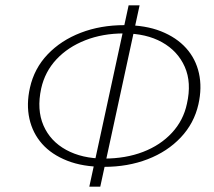

<svg xmlns="http://www.w3.org/2000/svg" viewBox="-20 -688 801 718"><path d="M369 -64Q290 -64 231.5 -87Q173 -110 137.5 -150Q102 -190 90 -244Q78 -298 92 -360Q108 -432 158 -484.5Q208 -537 282 -565.5Q356 -594 445 -594Q524 -594 582 -571Q640 -548 676 -508Q712 -468 724 -414Q736 -360 722 -298Q706 -227 656 -174Q606 -121 532 -92.5Q458 -64 369 -64ZM369 -95Q450 -95 515 -120Q580 -145 623 -191.5Q666 -238 679 -300Q697 -379 671 -438Q645 -497 586 -530Q527 -563 443 -563Q364 -563 299 -537.5Q234 -512 191 -466Q148 -420 134 -357Q117 -278 142.5 -219Q168 -160 227.5 -127.5Q287 -95 369 -95ZM314 10 461 -668H502L355 10Z"/></svg>

Font: Ysabeau ExtraLight
Style: Italic
Weight: 250
Italic angle: -12°
Version: Version 2.000;gftools[0.9.27.dev2+g8671c4b]